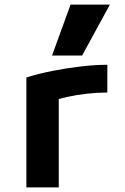

<svg xmlns="http://www.w3.org/2000/svg" viewBox="-20 -810 540 830"><path d="M94 -475Q148 -492 209.5 -504Q271 -516 332 -523Q393 -530 444 -530V-410Q401 -410 356 -405Q311 -400 270.5 -391Q230 -382 199 -370L234 -435V0H94ZM335 -570H205L285 -790H455Z"/></svg>

Font: M PLUS Code Latin
Style: Bold
Weight: 700
Designer: Coji Morishita
Foundry: UNDERFOREST DESIGN
Version: Version 1.002; ttfautohint (v1.8.3)